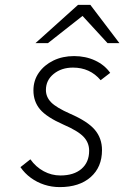

<svg xmlns="http://www.w3.org/2000/svg" viewBox="-20 -752 508 784"><path d="M224 12Q191 12 161 2.2Q131 -7.5 106 -25.8Q81 -44 63.5 -69.5L104 -101.5Q126.5 -70 158.5 -52.8Q190.5 -35.5 226.5 -35.5Q281.5 -35.5 312.8 -62.5Q344 -89.5 344 -136.5Q344 -169.5 321.2 -193.5Q298.5 -217.5 239.5 -243Q170.5 -273.5 143.5 -305.5Q116.5 -337.5 116.5 -383Q116.5 -423.5 138.5 -455Q160.5 -486.5 198 -504.8Q235.5 -523 282.5 -523Q329.5 -523 368.2 -505Q407 -487 430 -454.5L391 -424.5Q347.5 -476 278 -476Q231 -476 199.2 -450.2Q167.5 -424.5 167.5 -384.5Q167.5 -356 188.8 -334.2Q210 -312.5 266.5 -287.5Q338 -256.5 367.2 -222Q396.5 -187.5 396.5 -139Q396.5 -69.5 350.2 -28.8Q304 12 224 12ZM125 -576 298.5 -732H349L467.5 -576H419L317 -687L176 -576Z"/></svg>

Font: Overpass ExtraLight
Style: Italic
Weight: 250
Italic angle: -10°
Designer: Delve Withrington, Dave Bailey, Thomas Jockin
Foundry: Delve Fonts LLC
Version: Version 4.000